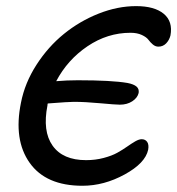

<svg xmlns="http://www.w3.org/2000/svg" viewBox="-20 -574 574 622"><path d="M247.1 27.8Q128.9 27.8 76.2 -46.4Q23.4 -120.6 47.9 -241.2Q60.5 -305.7 98.1 -364Q135.7 -422.4 186.8 -463.9Q237.8 -505.4 299.3 -529.8Q360.8 -554.2 420.9 -554.2Q480.5 -554.2 510.5 -529.3Q540.5 -504.4 532.2 -459Q528.3 -443.8 518.1 -433.3Q507.8 -422.9 493.2 -422.9Q483.4 -422.9 475.1 -429.9Q466.8 -437 460.7 -445.3Q454.6 -453.6 439.5 -460.7Q424.3 -467.8 402.8 -467.8Q328.1 -467.8 263.4 -424.1Q198.7 -380.4 162.1 -311Q196.8 -314 231.9 -314Q341.8 -314 393.1 -305.2Q413.1 -301.3 422.1 -293.7Q431.2 -286.1 429.2 -272.9Q425.3 -256.8 408.4 -245.8Q391.6 -234.9 368.2 -234.9Q354.5 -234.9 304.9 -239.5Q255.4 -244.1 219.2 -244.1Q203.1 -244.1 134.8 -238.8Q133.8 -236.8 133.8 -232.9Q117.2 -148.9 150.4 -102.1Q183.6 -55.2 258.8 -55.2Q289.1 -55.2 315.7 -62.3Q342.3 -69.3 359.9 -79.1Q377.4 -88.9 391.6 -98.9Q405.8 -108.9 418 -116Q430.2 -123 439 -123Q450.7 -123 456.8 -114.3Q462.9 -105.5 460 -88.9Q450.7 -45.4 383.8 -8.8Q316.9 27.8 247.1 27.8Z"/></svg>

Font: Shantell Sans Irregular Bouncy
Style: Italic
Weight: 400
Italic angle: -11.31°
Designer: Stephen Nixon, Anya Danilova, Shantell Martin
Foundry: Arrow Type
Version: Version 1.006;[9816181b4]